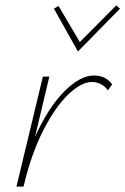

<svg xmlns="http://www.w3.org/2000/svg" viewBox="-20 -692 465 712"><path d="M269 -501 180 -660 197 -670 276 -536 411 -672 425 -660ZM396 -379 380 -357Q370 -372 354 -380Q338 -388 321 -388Q282 -388 234 -342.5Q186 -297 141.5 -210.5Q97 -124 69 -7L67 0H41L139 -408H163L110 -185Q159 -293 218 -352.5Q277 -412 328 -412Q372 -412 396 -379Z"/></svg>

Font: Ysabeau Infant Extralight
Style: Italic
Weight: 200
Italic angle: -12°
Designer: Christian Thalmann (Catharsis Fonts)
Version: Version 0.003